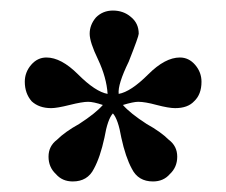

<svg xmlns="http://www.w3.org/2000/svg" viewBox="-20 -735 429 364"><path d="M27 -580Q27 -598 39 -612Q51 -626 68 -626Q96 -626 128 -594Q161 -561 184 -557Q182 -588 166 -622Q150 -655 150 -671Q150 -688 162 -702Q175 -715 194 -715Q214 -715 228 -703Q243 -691 243 -671Q243 -666 224 -618Q203 -575 205 -557Q228 -561 261 -594Q293 -626 321 -626Q338 -626 350 -612Q362 -598 362 -580Q362 -556 348 -543Q336 -530 312 -530Q300 -530 277 -536Q255 -542 242 -542Q233 -542 213 -536Q227 -520 258 -500Q285 -485 300 -470Q316 -458 316 -438Q316 -418 302 -405Q290 -391 270 -391Q242 -391 230 -415Q218 -437 210 -474Q204 -509 194 -520Q184 -509 178 -474Q170 -437 158 -415Q146 -391 118 -391Q98 -391 86 -405Q72 -418 72 -438Q72 -458 88 -470Q103 -485 130 -500Q161 -520 175 -536Q157 -542 147 -542Q136 -542 112 -536Q88 -530 77 -530Q54 -530 40 -543Q27 -558 27 -580Z"/></svg>

Font: Bailleul Roman
Style: Roman
Weight: 400
Version: Version 1